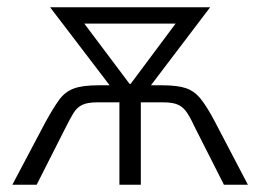

<svg xmlns="http://www.w3.org/2000/svg" viewBox="-20 -509 718 529"><path d="M14 0 105 -172Q127 -212 143 -234Q159 -256 183 -265Q207 -274 251 -274H298L292 -261L118 -489H559L386 -261L380 -274H427Q469 -274 492.5 -266Q516 -258 533.5 -236Q551 -214 573 -172L663 0H597L518 -156Q506 -182 496 -197.5Q486 -213 471.5 -220Q457 -227 431 -227H368V0H309V-227H247Q221 -227 206.5 -220Q192 -213 182.5 -197.5Q173 -182 160 -156L81 0ZM337 -278H340L478 -463L480 -444H197L198 -463Z"/></svg>

Font: Nunito Sans 10pt Condensed Light
Style: Regular
Weight: 300
Width: 3
Designer: Vernon Adams
Foundry: Vernon Adams
Version: Version 3.101;gftools[0.9.27]